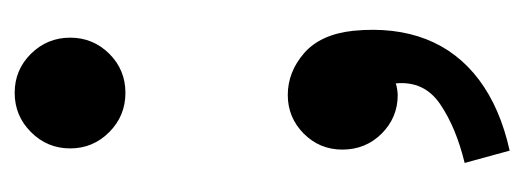

<svg xmlns="http://www.w3.org/2000/svg" viewBox="-244 -308 708 259"><g transform="rotate(-90 109.5 -178.0)"><path d="M111.3 5Q81 5 59.3 -16.6Q37.7 -38.3 37.7 -69.7Q37.7 -100.3 59.3 -121.8Q81 -143.3 111.3 -143.3Q142.4 -143.3 167.9 -121.2Q193.3 -99 198 -54.7Q203.3 0.3 186.7 43.2Q170 86 131.8 114.7Q93.7 143.3 36.3 156L19.7 95.3Q67.5 83.7 99.1 62.2Q130.7 40.7 127 2.3Q123.7 3.7 118.7 4.3Q113.7 5 111.3 5ZM114.3 -362.3Q83.2 -362.3 61.3 -384.1Q39.3 -406 39.3 -436.8Q39.3 -467.7 61.3 -489.7Q83.2 -511.7 114.3 -511.7Q145.3 -511.7 167 -489.7Q188.7 -467.7 188.7 -436.8Q188.7 -406 167 -384.1Q145.3 -362.3 114.3 -362.3Z"/></g></svg>

Font: Nata Sans
Style: Regular
Weight: 400
Designer: Daniel Uzquiano Cruz
Version: Version 1.001